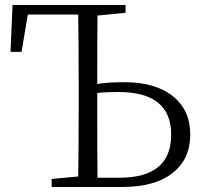

<svg xmlns="http://www.w3.org/2000/svg" viewBox="-20 -746 810 766"><path d="M467 0C555 0 623 -19 670 -57C716 -94 739 -144 739 -209C739 -274 716 -325 670 -362C622 -400 556 -419 471 -418C435 -418 401 -416 368 -411C368 -534 368 -625 369 -684L481 -695V-726H30L22 -539H66L91 -688H292C293 -623 294 -524 294 -391V-335C294 -204 293 -107 292 -42L186 -32V0ZM369 -37C368 -102 368 -202 368 -335V-375C392 -378 420 -379 452 -379C593 -379 663 -322 663 -209C663 -94 594 -37 457 -37Z"/></svg>

Font: AllPunType Light
Style: Regular
Weight: 300
Version: 1.0